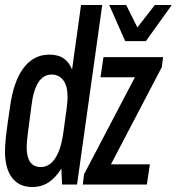

<svg xmlns="http://www.w3.org/2000/svg" viewBox="-32 -740 709 770"><path d="M97 10Q45 10 16.5 -27Q-12 -64 -12 -134Q-12 -147 -11 -161Q-10 -175 -8 -194Q-6 -213 -2 -241Q2 -269 8 -310Q22 -414 62.5 -467.5Q103 -521 166 -521Q203 -521 225 -504.5Q247 -488 257 -461L293 -720H378L277 0H217L214 -64Q192 -28 163.5 -9Q135 10 97 10ZM132 -70Q152 -70 170 -83.5Q188 -97 202 -129Q216 -161 223 -215Q231 -271 235 -302.5Q239 -334 239 -350Q239 -396 221.5 -418.5Q204 -441 175 -441Q109 -441 94 -315Q84 -241 79.5 -204Q75 -167 75 -150Q75 -70 132 -70ZM300 0 305 -41 509 -430H371L383 -511H622L617 -471L413 -81H569L557 0ZM470 -575 406 -720H474L519 -630L589 -720H657L553 -575Z"/></svg>

Font: Chivo Mono Medium
Style: Italic
Weight: 500
Italic angle: -8.05°
Monospace: yes
Designer: Hector Gatti
Foundry: Omnibus-Type
Version: Version 1.008